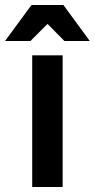

<svg xmlns="http://www.w3.org/2000/svg" viewBox="-53 -743 377 763"><path d="M-33 -580 72 -723H199L304 -580H203L136 -648L68 -580ZM75 0V-523H196V0Z"/></svg>

Font: Tomorrow Medium
Style: Regular
Weight: 500
Designer: Tony de Marco, Monica Rizzolli
Foundry: Just in Type
Version: Version 2.002